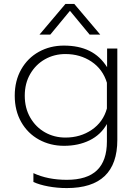

<svg xmlns="http://www.w3.org/2000/svg" viewBox="-20 -727 692 977"><path d="M313 -707H358L490 -551H436L336 -672L236 -551H181ZM150 199V154Q223 188 320 188Q423 188 473.5 139.5Q524 91 524 -7V-96Q493 -41 436 -13Q379 15 306 15Q236 15 178.5 -16.5Q121 -48 88 -106Q55 -164 55 -240Q55 -316 88 -374Q121 -432 178 -463.5Q235 -495 305 -495Q381 -495 435.5 -468Q490 -441 525 -385V-480H577V-15Q577 230 320 230Q271 230 225.5 221.5Q180 213 150 199ZM524 -175V-306Q503 -375 445.5 -413.5Q388 -452 313 -452Q256 -452 209 -425.5Q162 -399 134 -351Q106 -303 106 -240Q106 -177 134 -128.5Q162 -80 209 -53.5Q256 -27 313 -27Q389 -27 447 -66.5Q505 -106 524 -175Z"/></svg>

Font: Prompt ExtraLight
Style: Regular
Weight: 275
Designer: Katatrad Team
Foundry: CadsonDemak
Version: Version 1.001